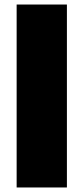

<svg xmlns="http://www.w3.org/2000/svg" viewBox="-20 -828 369 848"><path d="M53.5 0V-808H275.5V0Z"/></svg>

Font: Encode Sans SmExp Black
Style: Regular
Weight: 900
Width: 6
Designer: Multiple Designers
Foundry: Impallari Type
Version: Version 3.002; ttfautohint (v1.8.3) -l 8 -r 50 -G 200 -x 14 